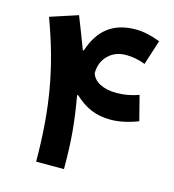

<svg xmlns="http://www.w3.org/2000/svg" viewBox="-108 -811 819 902"><g transform="rotate(15 302.0 -360.5)"><path d="M226.1 -562.5C216.8 -588.4 207.5 -612.8 198.2 -636.2C189 -659.2 178.2 -686 166.5 -716.8L32.2 -672.9C115.7 -447.8 148.9 -259.3 149.9 0H285.2C285.2 -142.1 276.9 -226.1 254.9 -351.1L259.3 -353C312.5 -303.7 363.8 -280.8 436 -280.8C476.1 -280.8 520.5 -290 568.8 -308.6L538.1 -428.7C504.4 -416.5 468.3 -409.2 430.7 -409.2C365.7 -409.2 319.3 -433.6 308.1 -473.1C308.6 -509.3 320.3 -538.6 343.3 -560.5C365.7 -582.5 394.5 -593.3 430.2 -593.3C460 -593.3 491.2 -587.4 522.9 -575.2L561.5 -695.8C517.1 -712.9 477.5 -721.2 442.9 -721.2C333.5 -721.2 265.6 -668.5 231 -562.5Z"/></g></svg>

Font: Estedad Bold
Style: Regular
Weight: 700
Designer: Amin Abedi
Version: Version 7.3